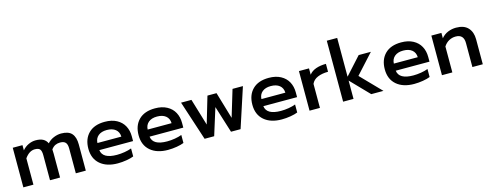

<svg xmlns="http://www.w3.org/2000/svg" viewBox="-25 -1486 5734 2248"><g transform="rotate(-15 2842.0 -362.0)"><path d="M60 -480H178V-417Q210 -455 253 -475Q296 -495 340 -495Q396 -495 430 -476.5Q464 -458 481 -421Q513 -457 558.5 -476Q604 -495 649 -495Q739 -495 778 -450Q817 -405 817 -318V0H696V-301Q696 -352 675.5 -374Q655 -396 610 -396Q578 -396 551.5 -383.5Q525 -371 503 -341Q505 -309 505 -289V0H383V-303Q383 -355 366 -375.5Q349 -396 304 -396Q236 -396 182 -319V0H60Z M912 -239Q912 -357 981 -426Q1050 -495 1178 -495Q1262 -495 1321.5 -463Q1381 -431 1411 -375.5Q1441 -320 1441 -249V-191H1032Q1045 -84 1218 -84Q1264 -84 1312 -92Q1360 -100 1396 -114V-17Q1362 -3 1308.5 6Q1255 15 1202 15Q1068 15 990 -52Q912 -119 912 -239ZM1322 -277Q1320 -334 1281.5 -365Q1243 -396 1176 -396Q1110 -396 1072 -364Q1034 -332 1032 -277Z M1521 -239Q1521 -357 1590 -426Q1659 -495 1787 -495Q1871 -495 1930.5 -463Q1990 -431 2020 -375.5Q2050 -320 2050 -249V-191H1641Q1654 -84 1827 -84Q1873 -84 1921 -92Q1969 -100 2005 -114V-17Q1971 -3 1917.5 6Q1864 15 1811 15Q1677 15 1599 -52Q1521 -119 1521 -239ZM1931 -277Q1929 -334 1890.5 -365Q1852 -396 1785 -396Q1719 -396 1681 -364Q1643 -332 1641 -277Z M2100 -480H2226L2324 -155L2420 -480H2530L2626 -155L2724 -480H2850L2693 0H2577L2475 -326L2373 0H2257Z M2900 -239Q2900 -357 2969 -426Q3038 -495 3166 -495Q3250 -495 3309.5 -463Q3369 -431 3399 -375.5Q3429 -320 3429 -249V-191H3020Q3033 -84 3206 -84Q3252 -84 3300 -92Q3348 -100 3384 -114V-17Q3350 -3 3296.5 6Q3243 15 3190 15Q3056 15 2978 -52Q2900 -119 2900 -239ZM3310 -277Q3308 -334 3269.5 -365Q3231 -396 3164 -396Q3098 -396 3060 -364Q3022 -332 3020 -277Z M3529 -480H3651V-403Q3680 -442 3733.5 -461Q3787 -480 3856 -480V-384Q3783 -384 3729.5 -361.5Q3676 -339 3655 -291V0H3529Z M3936 -739H4062V-269L4253 -480H4401L4187 -245L4425 0H4277L4062 -222V0H3936Z M4505 -239Q4505 -357 4574 -426Q4643 -495 4771 -495Q4855 -495 4914.5 -463Q4974 -431 5004 -375.5Q5034 -320 5034 -249V-191H4625Q4638 -84 4811 -84Q4857 -84 4905 -92Q4953 -100 4989 -114V-17Q4955 -3 4901.5 6Q4848 15 4795 15Q4661 15 4583 -52Q4505 -119 4505 -239ZM4915 -277Q4913 -334 4874.5 -365Q4836 -396 4769 -396Q4703 -396 4665 -364Q4627 -332 4625 -277Z M5134 -480H5256V-415Q5290 -456 5337 -475.5Q5384 -495 5436 -495Q5533 -495 5581 -442.5Q5629 -390 5629 -303V0H5503V-291Q5503 -396 5405 -396Q5362 -396 5324 -375.5Q5286 -355 5260 -314V0H5134Z"/></g></svg>

Font: Prompt Medium
Style: Regular
Weight: 500
Designer: Katatrad Team
Foundry: CadsonDemak
Version: Version 1.001